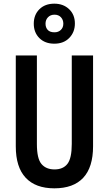

<svg xmlns="http://www.w3.org/2000/svg" viewBox="-20 -1016 593 1046"><path d="M487 -219Q487 -105 433.5 -47.5Q380 10 276 10Q174 10 120 -47.5Q66 -105 66 -219V-714H181V-231Q181 -152 206 -122.5Q231 -93 277 -93Q324 -93 347.5 -123.5Q371 -154 371 -232V-714H487ZM276 -778Q225 -778 194.5 -808.5Q164 -839 164 -887Q164 -935 194.5 -965.5Q225 -996 276 -996Q325 -996 356.5 -966Q388 -936 388 -888Q388 -841 357.5 -809.5Q327 -778 276 -778ZM277 -840Q298 -840 311.5 -853Q325 -866 325 -887Q325 -908 312 -922Q299 -936 277 -936Q255 -936 241.5 -922Q228 -908 228 -887Q228 -866 240 -853Q252 -840 277 -840Z"/></svg>

Font: Noto Sans Gurmukhi ExtraCondensed SemiBold
Style: Regular
Weight: 600
Width: 2
Designer: Jelle Bosma - Monotype Design Team
Foundry: Monotype Imaging Inc.
Version: Version 2.004; ttfautohint (v1.8.4.7-5d5b)